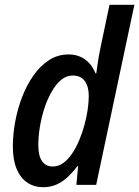

<svg xmlns="http://www.w3.org/2000/svg" viewBox="-20 -780 587 810"><path d="M161.6 9.8Q124.5 9.8 95.7 -9.3Q66.9 -28.3 50.5 -66.7Q34.2 -105 34.2 -162.6Q34.2 -211.9 43.9 -265.6Q53.7 -319.3 73 -369.9Q92.3 -420.4 120.8 -461.2Q149.4 -502 186.5 -526.1Q223.6 -550.3 269 -550.3Q298.3 -550.3 320.3 -540Q342.3 -529.8 357.9 -512Q373.5 -494.1 382.8 -470.7H386.2Q388.2 -485.8 390.9 -504.2Q393.6 -522.5 396.7 -541.7Q399.9 -561 403.8 -578.1L441.9 -759.8H546.9L385.7 0H302.2L309.6 -79.1H306.6Q286.6 -52.7 265.1 -32.7Q243.7 -12.7 218.3 -1.5Q192.9 9.8 161.6 9.8ZM202.6 -77.6Q226.6 -77.6 246.8 -92.3Q267.1 -106.9 283.9 -131.8Q300.8 -156.7 314 -188Q327.1 -219.2 336.2 -252.4Q345.2 -285.6 349.9 -317.6Q354.5 -349.6 354.5 -375Q354.5 -415.5 337.4 -438.5Q320.3 -461.4 286.1 -461.4Q259.8 -461.4 237.3 -442.4Q214.8 -423.3 197 -391.6Q179.2 -359.9 166.7 -321.3Q154.3 -282.7 147.9 -242.7Q141.6 -202.6 141.6 -168Q141.6 -123 157.2 -100.3Q172.9 -77.6 202.6 -77.6Z"/></svg>

Font: Open Sans SemiCondensed SemiBold
Style: Italic
Weight: 600
Width: 4
Italic angle: -12°
Designer: Monotype Design Team
Foundry: Monotype Imaging Inc.
Version: Version 3.000